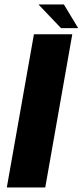

<svg xmlns="http://www.w3.org/2000/svg" viewBox="-20 -826 364 846"><path d="M10 0H179.4L298.5 -675H129.5ZM248.9 -702H324.5L261.5 -806.4H149.4Z"/></svg>

Font: Anybody Thin
Style: Italic
Weight: 100
Italic angle: -10°
Designer: Tyler Finck
Foundry: Etcetera Type Company
Version: Version 1.114;gftools[0.9.25]